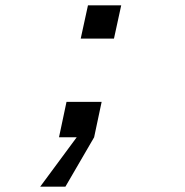

<svg xmlns="http://www.w3.org/2000/svg" viewBox="-20 -512 690 716"><path d="M228 -132H359L331 0L224 184H130L266 0H200ZM308 -492H432L405 -368H281Z"/></svg>

Font: Azeret Mono
Style: Italic
Weight: 400
Italic angle: -12°
Designer: Martin Vácha
Foundry: Displaay
Version: Version 1.000; Glyphs 3.0.3, build 3074